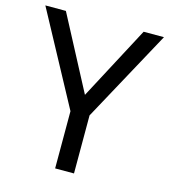

<svg xmlns="http://www.w3.org/2000/svg" viewBox="-107 -800 781 885"><g transform="rotate(15 283.0 -357.0)"><path d="M283 -363 469 -714H566L328 -277V0H238V-273L0 -714H98Z"/></g></svg>

Font: Noto Sans Nabataean
Style: Regular
Weight: 400
Designer: Monotype Design Team
Foundry: Monotype Imaging Inc.
Version: Version 2.001; ttfautohint (v1.8.4.7-5d5b)